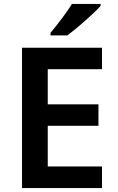

<svg xmlns="http://www.w3.org/2000/svg" viewBox="-20 -957 599 977"><path d="M492 -927V-937H346C319 -892 268 -827 237 -790V-777H323C372 -813 459 -890 492 -927ZM499 0V-110H223V-317H481V-426H223V-605H499V-714H92V0Z"/></svg>

Font: Noto Sans Balinese SemiBold
Style: Regular
Weight: 600
Designer: Aditya Bayu, David Williams
Foundry: David Williams
Version: Version 2.005